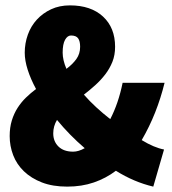

<svg xmlns="http://www.w3.org/2000/svg" viewBox="-20 -682 640 714"><path d="M230 12Q176 12 136 -3.5Q96 -19 69 -45Q42 -71 29 -105Q16 -139 16 -176Q16 -208 24 -234Q32 -260 45.5 -281Q59 -302 76.5 -319Q94 -336 114 -351Q94 -388 83 -422.5Q72 -457 72 -486Q72 -521 83.5 -553Q95 -585 117 -609Q139 -633 170 -647.5Q201 -662 240 -662Q318 -662 363 -620.5Q408 -579 408 -508Q408 -477 398 -452Q388 -427 371.5 -405.5Q355 -384 334.5 -365.5Q314 -347 292 -330Q313 -306 338 -283Q363 -260 390 -239Q405 -268 416.5 -301.5Q428 -335 436 -374H592Q578 -317 557 -264Q536 -211 507 -161Q553 -133 590 -126L550 12Q478 -5 411 -47Q374 -19 329 -3.5Q284 12 230 12ZM213 -486Q213 -459 227 -426Q250 -443 264 -462.5Q278 -482 278 -508Q278 -529 270.5 -539.5Q263 -550 244 -550Q231 -550 222 -534Q213 -518 213 -486ZM252 -118Q272 -118 295 -131Q267 -155 241 -181.5Q215 -208 192 -236Q178 -213 178 -186Q178 -156 197.5 -137Q217 -118 252 -118Z"/></svg>

Font: Source Code Pro Black
Style: Regular
Weight: 900
Monospace: yes
Designer: Paul D. Hunt, Teo Tuominen
Foundry: Adobe Systems Incorporated
Version: Version 2.030;PS 1.000;hotconv 16.6.51;makeotf.lib2.5.65220